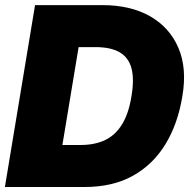

<svg xmlns="http://www.w3.org/2000/svg" viewBox="-22 -748 757 768"><path d="M316.4 0H81.5L109.4 -168H299.3Q357.9 -168 399.4 -188.2Q440.9 -208.5 467 -252Q493.2 -295.4 503.9 -363.3Q515.6 -432.1 503.7 -475.6Q491.7 -519 455.8 -539.3Q419.9 -559.6 359.4 -559.6H171.4L199.2 -727.5H387.7Q500 -727.5 578.4 -682.9Q656.7 -638.2 691.7 -556.4Q726.6 -474.6 707.5 -363.3Q689.5 -252.4 639.6 -170.9Q589.8 -89.4 509.3 -44.7Q428.7 0 316.4 0ZM320.3 -727.5 199.7 0H-2.4L118.2 -727.5Z"/></svg>

Font: Inter 28pt Black
Style: Italic
Weight: 900
Italic angle: -9.3988°
Designer: Rasmus Andersson
Foundry: rsms
Version: Version 4.001;git-66647c0bb